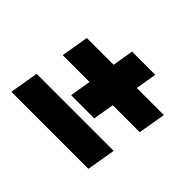

<svg xmlns="http://www.w3.org/2000/svg" viewBox="-123 -764 931 931"><g transform="rotate(45 342.5 -298.0)"><path d="M37.6 -22.5 62.5 -170.9H590.8L565.9 -22.5ZM87.9 -324.2 111.8 -465.8H640.1L616.2 -324.2ZM253.9 -215.8 313.5 -574.2H472.7L413.1 -215.8Z"/></g></svg>

Font: Inter 24pt Black
Style: Italic
Weight: 900
Italic angle: -9.3988°
Designer: Rasmus Andersson
Foundry: rsms
Version: Version 4.001;git-66647c0bb